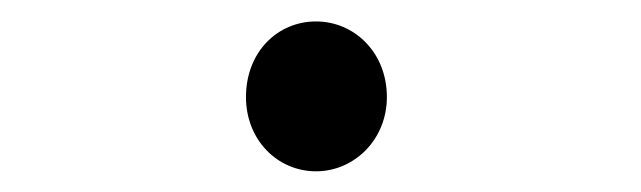

<svg xmlns="http://www.w3.org/2000/svg" viewBox="-20 -454 601 180"><path d="M276.3 -293.4C311.9 -293.4 342.7 -322.9 342.7 -363C342.7 -405.1 311.9 -433.9 276.3 -433.9C240 -433.9 210.6 -405.1 210.6 -363C210.6 -322.9 240 -293.4 276.3 -293.4Z"/></svg>

Font: Source Han Sans JP VF
Style: Regular
Weight: 250
Designer: Ryoko NISHIZUKA 西塚涼子 (kana, bopomofo & ideographs); Paul D. Hunt (Latin, Greek & Cyrillic); Sandoll Communications 산돌커뮤니
Foundry: Adobe
Version: Version 2.004;hotconv 1.0.118;makeotfexe 2.5.65603